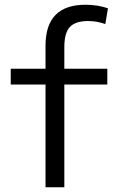

<svg xmlns="http://www.w3.org/2000/svg" viewBox="-20 -790 501 810"><path d="M172 0V-433.3H25.3V-500H172V-596.6Q172 -683.7 214.1 -726.8Q256.3 -770 340.7 -770Q366.3 -770 390.2 -766.2Q414 -762.3 435.4 -755L424.3 -688.6Q387.7 -701.3 352 -701.3Q297.7 -701.3 274.5 -675.9Q251.4 -650.6 251.4 -591.3V-500H432.7V-433.3H251.4V0Z"/></svg>

Font: M PLUS 2 Thin
Style: Regular
Weight: 100
Designer: Coji Morishita
Foundry: UNDERFOREST DESIGN
Version: Version 1.001